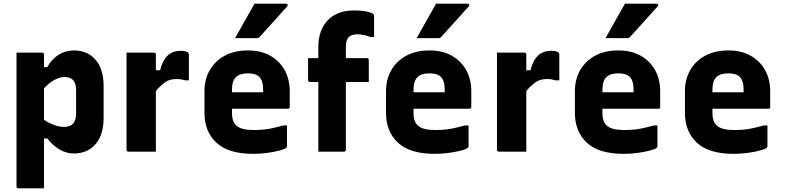

<svg xmlns="http://www.w3.org/2000/svg" viewBox="-20 -827 4290 1047"><path d="M70 -540H209Q220 -540 220 -529V-461H238Q261 -504 299 -528Q337 -552 382 -552Q457 -552 501 -501Q545 -450 545 -358V-184Q545 -92 501 -41Q457 10 382 10Q340 10 302 -13.5Q264 -37 238 -72H220V200H81Q70 200 70 189ZM331 -407Q305 -407 275 -390Q245 -373 220 -345V-174Q245 -156 274.5 -145.5Q304 -135 331 -135Q395 -135 395 -209V-333Q395 -374 378 -391Q362 -407 331 -407Z M830 0H681Q670 0 670 -11V-540H819Q830 -540 830 -529V-444H853Q866 -497 893.5 -523.5Q921 -550 967 -550Q982 -550 992 -547Q1002 -544 1005 -541Q1010 -536 1010 -529V-389H990Q980 -392 968.5 -394Q957 -396 942 -396Q904 -396 879 -377.5Q854 -359 830 -331Z M1332 -552Q1403 -552 1454 -523Q1505 -494 1532.5 -444Q1560 -394 1560 -330V-244Q1560 -234 1550 -234H1245V-210Q1245 -166 1266 -145Q1281 -130 1305.5 -124Q1330 -118 1362 -118Q1415 -118 1453 -125.5Q1491 -133 1525 -143H1545V-29Q1545 -25 1541 -21Q1534 -14 1506 -6.5Q1478 1 1439 6.5Q1400 12 1361 12Q1226 12 1160.5 -48.5Q1095 -109 1095 -212V-330Q1095 -394 1123.5 -444Q1152 -494 1205 -523Q1258 -552 1332 -552ZM1332 -427Q1287 -427 1266 -406Q1245 -385 1245 -337V-324H1415V-337Q1415 -387 1394 -408Q1375 -427 1332 -427ZM1368 -807H1539Q1545 -807 1548 -802Q1551 -797 1546 -792Q1508 -749 1474.5 -712.5Q1441 -676 1397 -627Q1391 -619 1380 -619H1262Q1288 -666 1314.5 -712.5Q1341 -759 1368 -807Z M1866 -11Q1866 0 1855 0H1716V-380H1671Q1660 -380 1660 -391V-510H1716V-572Q1716 -662 1767 -716Q1818 -770 1911 -770Q1953 -770 1981.5 -763.5Q2010 -757 2017 -749Q2020 -746 2020 -741V-625H2000Q1964 -640 1927 -640Q1915 -640 1903 -636.5Q1891 -633 1882 -625Q1866 -609 1866 -572V-510H1980Q1991 -510 1991 -499V-380H1866Z M2322 -552Q2393 -552 2444 -523Q2495 -494 2522.5 -444Q2550 -394 2550 -330V-244Q2550 -234 2540 -234H2235V-210Q2235 -166 2256 -145Q2271 -130 2295.5 -124Q2320 -118 2352 -118Q2405 -118 2443 -125.5Q2481 -133 2515 -143H2535V-29Q2535 -25 2531 -21Q2524 -14 2496 -6.5Q2468 1 2429 6.5Q2390 12 2351 12Q2216 12 2150.5 -48.5Q2085 -109 2085 -212V-330Q2085 -394 2113.5 -444Q2142 -494 2195 -523Q2248 -552 2322 -552ZM2322 -427Q2277 -427 2256 -406Q2235 -385 2235 -337V-324H2405V-337Q2405 -387 2384 -408Q2365 -427 2322 -427ZM2358 -807H2529Q2535 -807 2538 -802Q2541 -797 2536 -792Q2498 -749 2464.5 -712.5Q2431 -676 2387 -627Q2381 -619 2370 -619H2252Q2278 -666 2304.5 -712.5Q2331 -759 2358 -807Z M2850 0H2701Q2690 0 2690 -11V-540H2839Q2850 -540 2850 -529V-444H2873Q2886 -497 2913.5 -523.5Q2941 -550 2987 -550Q3002 -550 3012 -547Q3022 -544 3025 -541Q3030 -536 3030 -529V-389H3010Q3000 -392 2988.5 -394Q2977 -396 2962 -396Q2924 -396 2899 -377.5Q2874 -359 2850 -331Z M3352 -552Q3423 -552 3474 -523Q3525 -494 3552.5 -444Q3580 -394 3580 -330V-244Q3580 -234 3570 -234H3265V-210Q3265 -166 3286 -145Q3301 -130 3325.5 -124Q3350 -118 3382 -118Q3435 -118 3473 -125.5Q3511 -133 3545 -143H3565V-29Q3565 -25 3561 -21Q3554 -14 3526 -6.5Q3498 1 3459 6.5Q3420 12 3381 12Q3246 12 3180.5 -48.5Q3115 -109 3115 -212V-330Q3115 -394 3143.5 -444Q3172 -494 3225 -523Q3278 -552 3352 -552ZM3352 -427Q3307 -427 3286 -406Q3265 -385 3265 -337V-324H3435V-337Q3435 -387 3414 -408Q3395 -427 3352 -427ZM3388 -807H3559Q3565 -807 3568 -802Q3571 -797 3566 -792Q3528 -749 3494.5 -712.5Q3461 -676 3417 -627Q3411 -619 3400 -619H3282Q3308 -666 3334.5 -712.5Q3361 -759 3388 -807Z M3952 -552Q4023 -552 4074 -523Q4125 -494 4152.5 -444Q4180 -394 4180 -330V-244Q4180 -234 4170 -234H3865V-210Q3865 -166 3886 -145Q3901 -130 3925.5 -124Q3950 -118 3982 -118Q4035 -118 4073 -125.5Q4111 -133 4145 -143H4165V-29Q4165 -25 4161 -21Q4154 -14 4126 -6.5Q4098 1 4059 6.5Q4020 12 3981 12Q3846 12 3780.5 -48.5Q3715 -109 3715 -212V-330Q3715 -394 3743.5 -444Q3772 -494 3825 -523Q3878 -552 3952 -552ZM3952 -427Q3907 -427 3886 -406Q3865 -385 3865 -337V-324H4035V-337Q4035 -387 4014 -408Q3995 -427 3952 -427Z"/></svg>

Font: Recursive Sn Lnr St XBd
Style: Regular
Weight: 800
Version: Version 1.079;hotconv 1.0.112;makeotfexe 2.5.65598; ttfautoh